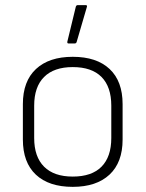

<svg xmlns="http://www.w3.org/2000/svg" viewBox="-20 -715 567 747"><path d="M263 12Q170 12 119.5 -35.5Q69 -83 69 -172V-310Q69 -399 120 -446.5Q171 -494 263 -494Q356 -494 406.5 -446.5Q457 -399 457 -310V-172Q457 -83 406 -35.5Q355 12 263 12ZM263 -28Q337 -28 375 -66.5Q413 -105 413 -178V-304Q413 -377 375 -415.5Q337 -454 263 -454Q190 -454 151.5 -415.5Q113 -377 113 -304V-178Q113 -105 151.5 -66.5Q190 -28 263 -28ZM246 -546Q241 -546 242 -553L275 -689Q277 -695 282 -695H314Q320 -695 318 -688L278 -551Q276 -546 271 -546Z"/></svg>

Font: Sofia Sans ExtraLight
Style: Regular
Weight: 250
Version: Version 4.100-B